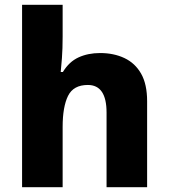

<svg xmlns="http://www.w3.org/2000/svg" viewBox="-20 -780 703 800"><path d="M241 -627Q241 -577 238 -537.5Q235 -498 233 -480H242Q268 -523 307.5 -541Q347 -559 397 -559Q454 -559 498.5 -538Q543 -517 568 -473Q593 -429 593 -358V0H424V-311Q424 -426 346 -426Q286 -426 263.5 -380.5Q241 -335 241 -251V0H72V-760H241Z"/></svg>

Font: Noto Sans Bengali ExtraBold
Style: Regular
Weight: 800
Designer: Jelle Bosma - Monotype Design Team
Foundry: Monotype Imaging Inc.
Version: Version 2.003; ttfautohint (v1.8.4.7-5d5b)